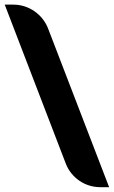

<svg xmlns="http://www.w3.org/2000/svg" viewBox="-22 -733 481 812"><path d="M-2 -713.4H34.7Q59.1 -713.4 81.8 -706.1Q104.5 -698.7 123.5 -685.5Q142.6 -672.4 157.5 -653.8Q172.4 -635.3 181.2 -612.8L439.5 58.6H402.3Q377.9 58.6 355.2 51.5Q332.5 44.4 313.5 31.2Q294.4 18.1 279.5 -0.5Q264.6 -19 255.9 -42Z"/></svg>

Font: Millunium
Style: Bold
Weight: 700
Designer: kolcsarzsolt
Foundry: Kolcsar Szilard Zsolt
Version: Version 2.000980; 2016